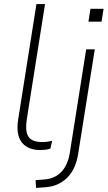

<svg xmlns="http://www.w3.org/2000/svg" viewBox="-20 -725 530 938"><path d="M177 8Q115 8 86 -30Q57 -68 69 -143L158 -705H200L111 -143Q105 -103 110.5 -78Q116 -53 135 -42Q154 -31 185 -31Q198 -31 210 -32.5Q222 -34 235 -37L226 1Q215 5 201.5 6.5Q188 8 177 8ZM412 -619 422 -682H486L476 -619ZM156 193 154 155 195 152Q248 148 279.5 115Q311 82 321 22L401 -484H443L362 26Q356 65 342 94.5Q328 124 307 144.5Q286 165 259 176.5Q232 188 199 190Z"/></svg>

Font: Nunito Sans 12pt ExtraLight
Style: Italic
Weight: 200
Italic angle: -9°
Designer: Vernon Adams
Foundry: Vernon Adams
Version: Version 3.101;gftools[0.9.27]